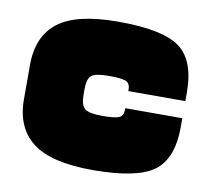

<svg xmlns="http://www.w3.org/2000/svg" viewBox="-64 -581 728 663"><g transform="rotate(10 300.0 -250.0)"><path d="M575 -190V-220H375V-215Q375 -193 360 -186.5Q345 -180 300 -180Q255 -180 240 -192Q225 -204 225 -240V-250H25V-190Q25 -90 90 -40Q155 10 300 10Q456 10 515.5 -34Q575 -78 575 -190ZM575 -310Q575 -423 515.5 -466.5Q456 -510 300 -510Q154 -510 89.5 -460.5Q25 -411 25 -310V-250H225V-260Q225 -297 239.5 -308.5Q254 -320 300 -320Q345 -320 360 -313.5Q375 -307 375 -285V-280H575Z"/></g></svg>

Font: Millimetre
Style: Extrablack
Weight: 900
Designer: Jérémy Landes
Version: Version 1.0